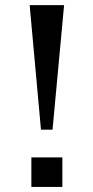

<svg xmlns="http://www.w3.org/2000/svg" viewBox="-20 -742 371 762"><path d="M142.6 -227.5 97.7 -721.7H234.4L188.5 -227.5ZM104.5 0V-117.2H227.5V0Z"/></svg>

Font: Lohit Marathi
Style: Regular
Weight: 400
Version: 2.94.2